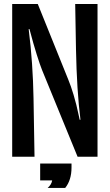

<svg xmlns="http://www.w3.org/2000/svg" viewBox="-20 -805 540 945"><path d="M40 -33.7V-785.2H166L315.9 -413.6Q328.6 -383.3 342.3 -337.9Q356 -292.5 368.7 -231.9L372.1 -215.8H376Q357.9 -359.4 354 -562.5L350.1 -785.2H460V-33.7H361.8L187 -460.4Q176.8 -485.8 160.9 -536.1Q145 -586.4 125 -662.1H121.1Q131.8 -576.7 137.7 -491.2Q143.6 -405.8 145 -321.3L149.9 -33.7ZM177.7 83V0H332V19.5Q332 81.5 300.8 120.1H214.4Q233.4 103.5 236.8 83Z"/></svg>

Font: BIZ UDGothic
Style: Bold
Weight: 700
Monospace: yes
Designer: TypeBank Co., Ltd.
Foundry: Morisawa Inc.
Version: Version 1.05